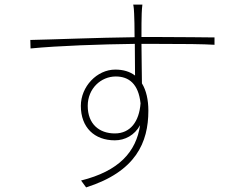

<svg xmlns="http://www.w3.org/2000/svg" viewBox="-20 -791 1040 836"><path d="M480 -210C412 -210 362 -251 362 -330C362 -406 420 -458 484 -458C541 -458 583 -426 592 -341C586 -262 548 -210 480 -210ZM596 -630C596 -672 596 -710 597 -732C597 -741 599 -765 600 -771H560C562 -764 564 -742 564 -732C565 -712 566 -673 566 -629C401 -627 213 -619 112 -617L113 -580C237 -592 417 -598 567 -600C567 -546 568 -491 568 -462C546 -479 517 -488 482 -488C402 -488 332 -414 332 -330C332 -236 391 -180 480 -180C524 -180 566 -202 590 -246C573 -130 498 -46 333 -5L355 25C572 -44 626 -171 626 -309C626 -356 617 -397 598 -428C597 -473 597 -539 596 -600H645C787 -600 864 -599 914 -596V-628C875 -628 782 -630 644 -630Z"/></svg>

Font: Noto Sans T Chinese Thin
Style: Regular
Weight: 100
Designer: Ryoko NISHIZUKA (kana & ideographs); Paul D. Hunt (Latin, Greek & Cyrillic); Wenlong ZHANG (bopomofo); Sandoll Communica
Foundry: Adobe Systems Incorporated
Version: Version 1.000;PS 1;hotconv 1.0.78;makeotf.lib2.5.61930